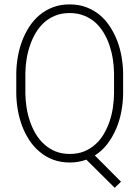

<svg xmlns="http://www.w3.org/2000/svg" viewBox="-20 -741 640 887"><path d="M548.8 -307.6V-403.3Q548.3 -439.9 541.7 -478Q535.2 -516.1 522 -551.3Q508.3 -586.9 488.3 -617.7Q468.3 -648.4 441.4 -671.4Q413.6 -694.3 378.9 -707.5Q344.2 -720.7 301.8 -720.7Q259.3 -720.7 224.6 -707.5Q189.9 -694.3 162.6 -671.4Q135.3 -648.4 115.2 -617.4Q95.2 -586.4 82 -551.3Q68.8 -516.1 62.3 -478Q55.7 -439.9 55.2 -403.3V-307.6Q55.7 -270.5 62.3 -232.7Q68.8 -194.8 82 -159.7Q95.2 -124.5 115.5 -93.5Q135.7 -62.5 163.1 -40Q190.4 -16.6 225.3 -3.4Q260.3 9.8 302.7 9.8Q323.2 9.8 342.5 6.3Q361.8 2.9 378.9 -3.4L509.8 126.5L539.1 98.6L418 -22.9Q451.7 -43.9 475.8 -75.7Q500 -107.4 516.6 -146Q532.7 -183.6 540.5 -225.3Q548.3 -267.1 548.8 -307.6ZM506.8 -404.3V-307.6Q506.3 -276.4 501.5 -243.7Q496.6 -210.9 486.3 -180.2Q475.6 -149.4 459.5 -121.8Q443.4 -94.2 420.9 -74.2Q398.4 -53.7 368.9 -41.7Q339.4 -29.8 302.7 -29.8Q265.6 -29.8 236.3 -41.7Q207 -53.7 184.6 -74.2Q161.6 -94.7 145.3 -122.1Q128.9 -149.4 118.7 -180.2Q107.9 -210.9 102.8 -243.7Q97.7 -276.4 97.2 -307.6V-404.3Q97.7 -435.1 102.8 -467.8Q107.9 -500.5 118.7 -531.2Q128.9 -562 145 -589.1Q161.1 -616.2 184.1 -637.2Q206.5 -657.2 235.6 -668.9Q264.6 -680.7 301.8 -680.7Q338.9 -680.7 368.2 -668.9Q397.5 -657.2 420.4 -637.2Q442.9 -616.7 459.2 -589.4Q475.6 -562 485.8 -531.7Q496.1 -501 501.2 -468.3Q506.3 -435.5 506.8 -404.3Z"/></svg>

Font: Roboto Mono ExtraLight
Style: Regular
Weight: 250
Monospace: yes
Designer: Google
Version: Version 3.000